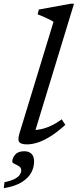

<svg xmlns="http://www.w3.org/2000/svg" viewBox="-68 -748 408 1008"><path d="M213 -633.5Q204 -639.5 189.8 -646.5Q175.5 -653.5 159.8 -660.5Q144 -667.5 129.5 -673L136 -698L303.5 -728.5H320.5L111 -41.5L98 -65.5Q118.5 -64 144 -69Q169.5 -74 198 -87Q226.5 -100 256 -121.5L275 -92.5Q230 -52 193.2 -29.8Q156.5 -7.5 127.2 1.2Q98 10 74.5 10Q43.5 10 33.5 -1.5Q23.5 -13 34.5 -49ZM-3.5 100.5Q-3.5 81.5 11.8 63.8Q27 46 60 46Q82.5 46 96.8 59Q111 72 111 100.5Q111 130 96.2 158Q81.5 186 46.8 208Q12 230 -48 240L-44.5 208.5Q-8.5 201 10.5 190.5Q29.5 180 36.5 168.5Q43.5 157 43.5 146Q43.5 132.5 31.8 125Q20 117.5 8.2 112.2Q-3.5 107 -3.5 100.5Z"/></svg>

Font: Newsreader 11pt
Style: Italic
Weight: 400
Italic angle: -17°
Version: Version 1.003